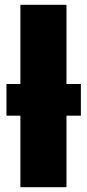

<svg xmlns="http://www.w3.org/2000/svg" viewBox="-20 -780 363 800"><path d="M65 0H257V-298H317V-430H257V-760H65V-430H7V-298H65Z"/></svg>

Font: Noto Sans UI Black
Style: Regular
Weight: 900
Designer: Monotype Design Team
Foundry: Monotype Imaging Inc.
Version: Version 1.901